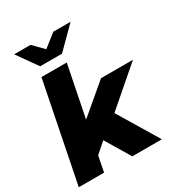

<svg xmlns="http://www.w3.org/2000/svg" viewBox="-218 -1104 1164 1249"><g transform="rotate(-30 363.5 -479.5)"><path d="M449 -302 631 0H409L298 -185L220 -117L197 0H7L155 -742H345L268 -357L487 -542H727ZM499 -959 347 -807H183L75 -959H198L273 -883L369 -959Z"/></g></svg>

Font: Idrija
Style: Italic
Weight: 800
Italic angle: -11.3°
Designer: Julieta Ulanovsky
Foundry: Julieta Ulanovsky
Version: Version 7.200